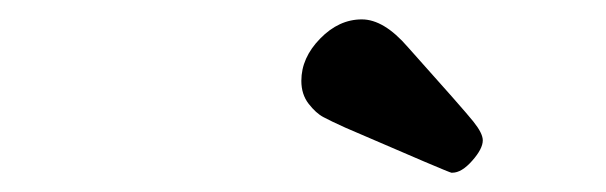

<svg xmlns="http://www.w3.org/2000/svg" viewBox="-20 -695 631 200"><path d="M293.9 -610.8Q293.9 -634.8 313.5 -654.8Q333 -674.8 356.9 -674.8Q379.9 -674.8 404.8 -646Q462.9 -581.1 472.9 -568.6Q482.9 -556.2 482.9 -548.8Q482.9 -540 471.9 -527.6Q460.9 -515.1 451.2 -515.1H450.2Q448.2 -515.1 339.8 -562Q324.7 -568.8 316.9 -573Q309.1 -577.1 301.5 -586.9Q293.9 -596.7 293.9 -610.8Z"/></svg>

Font: CMU Serif
Style: BoldItalic
Weight: 700
Italic angle: -14.04°
Version: Version 0.7.0